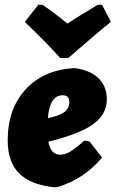

<svg xmlns="http://www.w3.org/2000/svg" viewBox="-20 -767 481 798"><path d="M404 -747 441 -676Q396 -641 264 -526H230Q183 -580 83 -676L139 -747H157Q220 -703 260 -669Q286 -687 386 -747ZM404 -112Q330 -23 218 11H202Q105 0 58.5 -47.5Q12 -95 12 -183Q12 -314 86 -395Q160 -476 287 -484L303 -482Q362 -471 393 -438Q424 -405 424 -354Q424 -292 367.5 -251Q311 -210 181 -178Q191 -124 230 -124Q250 -124 270.5 -136Q291 -148 332 -183L352 -179ZM241 -371Q186 -371 179 -276Q228 -286 248 -301.5Q268 -317 268 -343Q268 -371 241 -371Z"/></svg>

Font: Alegreya Sans SC Black
Style: Italic
Weight: 900
Italic angle: -7°
Designer: Juan Pablo del Peral
Foundry: Huerta Tipografica
Version: Version 2.007